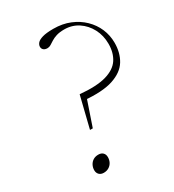

<svg xmlns="http://www.w3.org/2000/svg" viewBox="-171 -790 813 896"><g transform="rotate(-30 235.5 -342.0)"><path d="M143.5 -79Q159.5 -79 168.2 -70.2Q177 -61.5 177 -46.5Q177 -32 170.8 -19.8Q164.5 -7.5 152.5 0Q140.5 7.5 124.5 7.5Q109 7.5 100 -1.5Q91 -10.5 91 -25Q91 -39.5 97.5 -52Q104 -64.5 115.8 -71.8Q127.5 -79 143.5 -79ZM255.5 -692.5Q304.5 -692.5 344 -676.2Q383.5 -660 412 -632.2Q440.5 -604.5 455.8 -568.8Q471 -533 471 -493Q471 -439.5 446.8 -399.8Q422.5 -360 365.5 -341.2Q308.5 -322.5 211 -331.5L237 -356.5L183 -198H168L209.5 -366.5Q297.5 -358.5 348.8 -373.2Q400 -388 422 -421.5Q444 -455 444 -503Q444 -548 424.8 -584.5Q405.5 -621 372.5 -642.8Q339.5 -664.5 298 -664.5Q272.5 -664.5 255.2 -659Q238 -653.5 226.5 -646Q215 -638.5 206 -633Q197 -627.5 187.5 -627.5Q174 -627.5 166.8 -634Q159.5 -640.5 159.5 -650.5Q159.5 -661 167.5 -670.5Q175.5 -680 196.2 -686.2Q217 -692.5 255.5 -692.5Z"/></g></svg>

Font: Newsreader ExtraLight
Style: Italic
Weight: 250
Italic angle: -17°
Designer: Hugues Gentile
Foundry: Production Type
Version: Version 1.003